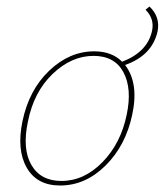

<svg xmlns="http://www.w3.org/2000/svg" viewBox="-20 -568 507 591"><path d="M440 -548Q474 -516 465 -471Q448 -397 365 -368Q408 -312 387 -215Q367 -120 305 -58.5Q243 3 165 3Q94 3 62.5 -51.5Q31 -106 49 -194Q69 -291 131.5 -350.5Q194 -410 270 -410Q324 -410 356 -378Q434 -408 448 -473Q456 -510 428 -538ZM370 -215Q387 -295 360 -345.5Q333 -396 268 -396Q200 -396 142 -340.5Q84 -285 66 -194Q48 -110 76.5 -60.5Q105 -11 169 -11Q239 -11 295.5 -69Q352 -127 370 -215Z"/></svg>

Font: EauTestText Thin
Style: Italic
Weight: 250
Italic angle: -12°
Designer: Christian Thalmann (Catharsis Fonts)
Version: Version 0.001;PS 000.001;hotconv 1.0.88;makeotf.lib2.5.64775